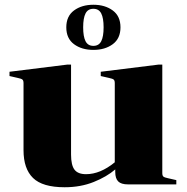

<svg xmlns="http://www.w3.org/2000/svg" viewBox="-20 -776 786 808"><path d="M487 -661Q487 -614 454.5 -590Q422 -566 373 -566Q324 -566 291.5 -590Q259 -614 259 -661Q259 -708 291.5 -732Q324 -756 373 -756Q422 -756 454.5 -732Q487 -708 487 -661ZM416 -661Q416 -700 406 -719.5Q396 -739 373 -739Q350 -739 340 -719.5Q330 -700 330 -661Q330 -622 340 -602.5Q350 -583 373 -583Q396 -583 406 -602.5Q416 -622 416 -661ZM439 -448 404 -456V-474L646 -504H663V-48Q663 -37 667.5 -33Q672 -29 687 -26L722 -18V0H519Q490 0 477.5 -12.5Q465 -25 465 -52V-63Q429 -32 374 -10Q319 12 252 12Q159 12 119 -27Q79 -66 79 -144V-426Q79 -437 74.5 -441Q70 -445 55 -448L20 -456V-474L262 -504H279V-126Q279 -81 293.5 -62Q308 -43 342 -43Q402 -43 463 -93V-426Q463 -437 458.5 -441Q454 -445 439 -448Z"/></svg>

Font: Chonburi
Style: Regular
Weight: 400
Designer: Thanarat Vachiruckul and Stawix Ruecha
Foundry: Cadson Demak & Katatrad
Version: Version 1.000